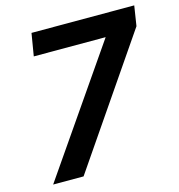

<svg xmlns="http://www.w3.org/2000/svg" viewBox="-105 -798 829 890"><g transform="rotate(-15 309.5 -352.5)"><path d="M41 0 484 -642 482 -597H108L126 -705H619L604 -609L187 0Z"/></g></svg>

Font: Mulish ExtraLight
Style: Bold Italic
Weight: 700
Italic angle: -9°
Version: Version 3.603